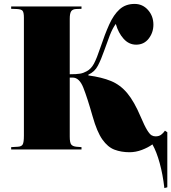

<svg xmlns="http://www.w3.org/2000/svg" viewBox="-20 -763 874 980"><path d="M819 197Q811 127 795 69Q779 11 758 -26Q736 -10 704.5 2Q673 14 641 14Q599 14 564.5 1Q530 -12 502.5 -51Q475 -90 453 -168Q426 -263 405.5 -315Q385 -367 351 -367H336V-66Q336 -35 343.5 -25.5Q351 -16 370 -14L396 -12V0H37V-12L71 -14Q90 -15 96 -26Q102 -37 102 -70V-673Q102 -699 95.5 -707.5Q89 -716 66 -717L37 -718V-730H396V-718L368 -717Q350 -716 343 -705Q336 -694 336 -667V-384Q371 -384 388.5 -387Q406 -390 422 -399Q445 -411 459.5 -438Q474 -465 493 -522Q515 -588 537.5 -638Q560 -688 590.5 -715.5Q621 -743 667 -743Q708 -743 735.5 -712Q763 -681 763 -637Q763 -597 739 -566Q715 -535 675 -535Q638 -535 611 -565Q584 -595 571 -641Q554 -618 540 -581.5Q526 -545 512 -505Q496 -459 479.5 -427.5Q463 -396 431 -382V-378Q499 -369 546.5 -349.5Q594 -330 629.5 -287.5Q665 -245 698 -167Q718 -120 731 -99Q744 -78 753.5 -72.5Q763 -67 774 -67Q791 -67 802 -75Q813 -83 822 -96L834 -88V193Z"/></svg>

Font: Display Black
Style: Regular
Weight: 900
Designer: Latin by Veronika Burian and Jose Scaglione. Greek by Irene Vlachou. Cyrillic by Vera Evstafieva.
Foundry: TypeTogether
Version: Version 3.002